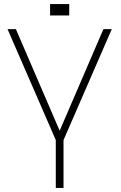

<svg xmlns="http://www.w3.org/2000/svg" viewBox="-20 -923 592 943"><path d="M292 0H254V-235L17 -780H58L273 -281L488 -780H529L292 -235ZM282 -847H226V-903H282ZM320 -847H264V-903H320Z"/></svg>

Font: Tanohe Sans ExtraLight
Style: Regular
Weight: 250
Designer: Village Type and Design LLC & Cristiano Sobral
Foundry: Cooper Hewitt Smithsonian Design Museum
Version: Version 1.00;September 29, 2021;FontCreator 13.0.0.2655 64-b